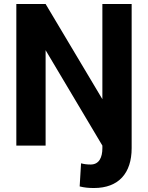

<svg xmlns="http://www.w3.org/2000/svg" viewBox="-20 -731 743 964"><path d="M435 95C416 95 402 93 387 89L380 205C404 211 424 213 452 213C576 213 641 138 641 13V-711H494V-233L209 -711H62V0H209V-479L494 0V13C494 59 478 95 435 95Z"/></svg>

Font: Asimov
Style: Regular
Weight: 500
Designer: Google
Version: Version 2.000980; 2014